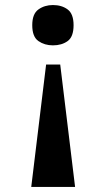

<svg xmlns="http://www.w3.org/2000/svg" viewBox="-20 -562 422 762"><path d="M219 -306 278 180H104L163 -306ZM190 -542Q225 -542 248.5 -524.5Q272 -507 272 -462Q272 -416 248.5 -399Q225 -382 190 -382Q157 -382 132.5 -399Q108 -416 108 -462Q108 -507 132.5 -524.5Q157 -542 190 -542Z"/></svg>

Font: Noto Serif Tamil
Style: Bold
Weight: 700
Designer: Indian Type Foundry, Tom Grace, and the Monotype Design Team
Foundry: Monotype Imaging Inc.
Version: Version 2.003